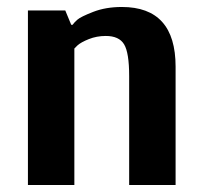

<svg xmlns="http://www.w3.org/2000/svg" viewBox="-20 -530 578 550"><path d="M60 0V-500H167L184 -459H188Q192 -465 201.5 -473.5Q211 -482 247 -496Q283 -510 329 -510Q483 -510 483 -339V0H350V-312Q350 -379 335.5 -403Q321 -427 283 -427Q257 -427 234.5 -418Q212 -409 202 -400L193 -391V0Z"/></svg>

Font: Arsenal
Style: Bold
Weight: 700
Designer: Andrij Shevchenko
Foundry: Stairsfor
Version: Version 2.001;PS 002.001;hotconv 1.0.88;makeotf.lib2.5.64775